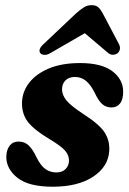

<svg xmlns="http://www.w3.org/2000/svg" viewBox="-20 -714 500 746"><path d="M199 -44Q221.5 -44 234.8 -57.2Q248 -70.5 248 -90.5Q248 -111 232.8 -128.8Q217.5 -146.5 170 -175Q113 -209 88.8 -240Q64.5 -271 65.5 -315.5Q66.5 -357.5 93.2 -392.2Q120 -427 170 -448Q220 -469 291 -469Q374.5 -469 416.2 -437.5Q458 -406 458.5 -359.5Q459 -328.5 446.8 -312.5Q434.5 -296.5 413 -296.5Q392.5 -296.5 377.5 -309.2Q362.5 -322 347 -355.5Q332 -385 313.8 -400Q295.5 -415 271.5 -415Q248 -415 234.5 -401.8Q221 -388.5 221 -366.5Q221 -346 237.2 -325Q253.5 -304 303 -271.5Q365.5 -231.5 386.2 -199.8Q407 -168 404.5 -127.5Q400.5 -66 341.5 -27.2Q282.5 11.5 185 11.5Q91.5 11.5 48 -23Q4.5 -57.5 4.5 -104.5Q5 -132 17.5 -148Q30 -164 52 -164Q75.5 -164 91.5 -148.8Q107.5 -133.5 122 -102.5Q138.5 -69.5 157 -56.8Q175.5 -44 199 -44ZM178 -509Q164.5 -500.5 153.5 -500.8Q142.5 -501 137 -507Q126 -521.5 149.5 -543L276 -662.5Q292.5 -677 306 -685.5Q319.5 -694 336 -694Q352.5 -694 361.8 -685.8Q371 -677.5 379 -662.5L442.5 -542Q448 -531 445.5 -521.5Q443 -512 436.5 -507Q428 -501 417.5 -501.2Q407 -501.5 398 -510L309.5 -585Z"/></svg>

Font: Fraunces 72pt Soft
Style: Bold Italic
Weight: 700
Italic angle: -16°
Version: Version 1.000;[b76b70a41]